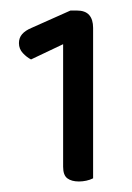

<svg xmlns="http://www.w3.org/2000/svg" viewBox="-20 -712 251 365"><path d="M100 -395V-628L39 -599Q31 -603 23.5 -611Q16 -619 16 -630Q16 -640 22 -647Q28 -654 40 -659L114 -692H126Q142 -692 149.5 -683.5Q157 -675 157 -659V-373Q151 -370 144 -368.5Q137 -367 130 -367Q116 -367 108 -373Q100 -379 100 -395Z"/></svg>

Font: Baloo Tammudu 2
Style: Regular
Weight: 400
Designer: Maithili Shingre, Omkar Shende and Ek Type
Foundry: Ek Type
Version: Version 1.700